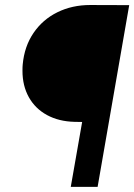

<svg xmlns="http://www.w3.org/2000/svg" viewBox="-20 -731 525 751"><path d="M361.8 0H256.8L301.3 -253.9L271.5 -254.4Q210 -255.9 163.8 -281Q117.7 -306.2 92.8 -350.8Q67.9 -395.5 67.9 -454.1Q67.9 -470.2 68.8 -478.5Q75.2 -549.3 111.1 -602.1Q147 -654.8 204.6 -683.1Q262.2 -711.4 332.5 -711.4L485.4 -710.9Z"/></svg>

Font: Mardoto
Style: Bold Italic
Weight: 700
Italic angle: -12°
Designer: Christian Robertson, Vahan Hovhannisyan
Foundry: Google
Version: Version 1.000